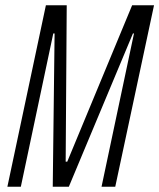

<svg xmlns="http://www.w3.org/2000/svg" viewBox="-20 -708 604 728"><path d="M8 0 154 -688H233L229 -95H235L481 -688H564L417 0H365L488 -581H484L241 0H180L187 -581H182L59 0Z"/></svg>

Font: Saira ExtraCondensed Light
Style: Italic
Weight: 300
Width: 2
Italic angle: -12°
Designer: Hector Gatti with collaboration of the Omnibus-Type team
Foundry: Omnibus-Type
Version: Version 1.101